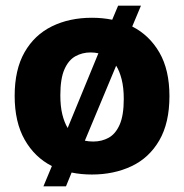

<svg xmlns="http://www.w3.org/2000/svg" viewBox="-20 -605 653 681"><path d="M134 56 164 -16Q103 -47 67.5 -109.5Q32 -172 32 -265Q32 -358 67 -419.5Q102 -481 164 -511.5Q226 -542 306 -542Q344 -542 378 -535L399 -585H480L449 -511Q510 -480 545.5 -418.5Q581 -357 581 -264Q581 -169 545 -107Q509 -45 446.5 -15.5Q384 14 306 14Q268 14 234 7L214 56ZM194 -267Q194 -228 201 -199.5Q208 -171 220 -151L329 -416Q316 -419 301 -419Q272 -419 247.5 -405.5Q223 -392 208.5 -359Q194 -326 194 -267ZM311 -103Q341 -103 365.5 -116.5Q390 -130 404.5 -163Q419 -196 419 -254Q419 -294 411.5 -323.5Q404 -353 392 -372L281 -106Q295 -103 311 -103Z"/></svg>

Font: Bricolage Grotesque 10pt ExtraBold
Style: Regular
Weight: 800
Designer: Mathieu Triay
Foundry: Atelier Triay
Version: Version 1.000; ttfautohint (v1.8.4.7-5d5b);gftools[0.9.32]